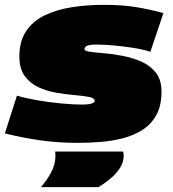

<svg xmlns="http://www.w3.org/2000/svg" viewBox="-38 -580 716 793"><path d="M-18 -29 32 -185Q69 -174 118.5 -165.5Q168 -157 218 -152.5Q268 -148 303 -148Q325 -148 339 -152Q353 -156 353 -163Q353 -175 330.5 -179.5Q308 -184 272.5 -187Q237 -190 197.5 -196.5Q158 -203 122.5 -219Q87 -235 64.5 -265.5Q42 -296 42 -347Q42 -410 70 -451.5Q98 -493 146.5 -516.5Q195 -540 257.5 -550Q320 -560 390 -560Q468 -560 525 -550.5Q582 -541 637 -526L583 -366Q553 -376 511.5 -382.5Q470 -389 429 -392.5Q388 -396 358 -396Q311 -396 311 -377Q311 -369 334 -366Q357 -363 393 -360Q429 -357 470 -349Q511 -341 547 -325Q583 -309 606 -279.5Q629 -250 629 -202Q629 -143 607.5 -104.5Q586 -66 549.5 -43Q513 -20 467.5 -8.5Q422 3 374.5 6.5Q327 10 283 10Q201 10 128 -0.5Q55 -11 -18 -29ZM190 46H470Q473 53 473 61Q473 90 457 114.5Q441 139 417 158.5Q393 178 369 193H131Q154 167 172.5 133.5Q191 100 191 63Q191 58 190.5 54Q190 50 190 46Z"/></svg>

Font: Georama ExtraExtended Black
Style: Italic
Weight: 900
Width: 8
Italic angle: -9°
Designer: Jean-Baptiste Levee
Foundry: Production Type
Version: Version 1.000